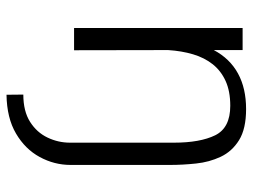

<svg xmlns="http://www.w3.org/2000/svg" viewBox="-110 -440 750 569"><g transform="rotate(90 264.5 -155.0)"><path d="M260.3 200.2 259.8 150.4Q309.1 150.4 340.6 130.4Q372.1 110.4 387.2 78.6Q402.3 46.9 402.3 12.2V-295.9Q402.3 -373.5 380.4 -418.2Q358.4 -462.9 293 -462.9Q250 -462.9 219.7 -449.2Q189.5 -435.5 169.9 -410.9Q150.4 -386.2 140.4 -352.5Q130.4 -318.8 127.9 -278.8L128.4 0H62.5V-499.5H127.9V-414.1Q153.3 -461.9 197.3 -485.8Q241.2 -509.8 302.7 -509.8Q361.3 -509.8 394.8 -489Q428.2 -468.3 444.1 -434.6Q460 -400.9 464.1 -361.3Q468.3 -321.8 468.3 -284.7V10.3Q468.3 58.6 444.8 101.8Q421.4 145 375.2 172.1Q329.1 199.2 260.3 200.2Z"/></g></svg>

Font: Pontano Sans Light
Style: Regular
Weight: 300
Designer: Vernon Adams
Foundry: Vernon Adams
Version: Version 2.001